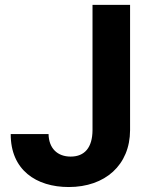

<svg xmlns="http://www.w3.org/2000/svg" viewBox="-20 -747 610 777"><path d="M354.4 -727.3V-220.2C354 -150.2 322.8 -113.3 266 -113.3C212.4 -113.3 177.6 -146.7 176.5 -204.5H23.4C22.7 -59.3 126.4 9.9 258.2 9.9C405.5 9.9 506 -79.2 506.4 -220.2V-727.3Z"/></svg>

Font: GiG Sans
Style: Bold
Weight: 700
Designer: Andreas Faust
Version: Version 1.100;FEAKit 1.0